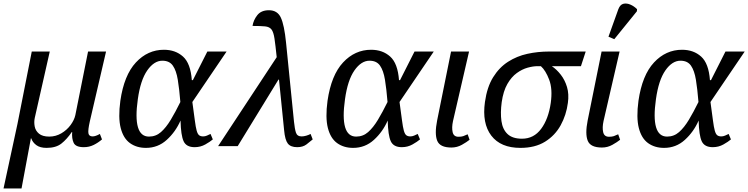

<svg xmlns="http://www.w3.org/2000/svg" viewBox="-54 -828 4240 1088"><path d="M-34 240 45 -126 126 -536H228L143 -160Q138 -137 142.5 -112Q147 -87 167 -70.5Q187 -54 225 -54Q262 -54 293.5 -72.5Q325 -91 346 -119.5Q367 -148 373 -176L445 -536H547L455 -140Q444 -91 447 -73Q450 -55 471 -55Q487 -55 512 -69L524 -38Q502 -19 476.5 -6.5Q451 6 421 6Q375 6 363.5 -18.5Q352 -43 355 -80H353Q325 -39 294 -14.5Q263 10 210 10Q173 10 152 -5.5Q131 -21 123 -44H121L68 240Z M773 10Q720 10 682.5 -17Q645 -44 630 -102.5Q615 -161 628 -257Q649 -402 716 -474Q783 -546 875 -546Q940 -546 983 -507.5Q1026 -469 1033 -374H1039L1121 -536H1230L1036 -250Q1045 -185 1050 -146Q1055 -107 1060.5 -87.5Q1066 -68 1074.5 -61.5Q1083 -55 1097 -55Q1108 -55 1118.5 -59.5Q1129 -64 1139 -69L1152 -38Q1137 -25 1109.5 -9.5Q1082 6 1049 6Q1002 6 986.5 -27.5Q971 -61 969 -145Q941 -81 891 -35.5Q841 10 773 10ZM790 -54Q829 -54 858 -79.5Q887 -105 913.5 -149Q940 -193 968 -250Q962 -324 953.5 -376Q945 -428 925.5 -456Q906 -484 866 -484Q819 -484 780.5 -429Q742 -374 727 -266Q697 -54 790 -54Z M1182 0 1514 -504Q1507 -572 1501.5 -609Q1496 -646 1484.5 -661Q1473 -676 1448 -678.5Q1423 -681 1377 -681Q1382 -714 1404 -742Q1426 -770 1470 -770Q1518 -770 1537.5 -728Q1557 -686 1567 -586L1612 -138Q1616 -98 1623 -76.5Q1630 -55 1655 -55Q1667 -55 1681 -59Q1695 -63 1706 -69L1718 -38Q1703 -25 1682.5 -9.5Q1662 6 1630 6Q1593 6 1577 -14.5Q1561 -35 1556 -90L1527 -377H1524L1293 0Z M1947 10Q1894 10 1856.5 -17Q1819 -44 1804 -102.5Q1789 -161 1802 -257Q1823 -402 1890 -474Q1957 -546 2049 -546Q2114 -546 2157 -507.5Q2200 -469 2207 -374H2213L2295 -536H2404L2210 -250Q2219 -185 2224 -146Q2229 -107 2234.5 -87.5Q2240 -68 2248.5 -61.5Q2257 -55 2271 -55Q2282 -55 2292.5 -59.5Q2303 -64 2313 -69L2326 -38Q2311 -25 2283.5 -9.5Q2256 6 2223 6Q2176 6 2160.5 -27.5Q2145 -61 2143 -145Q2115 -81 2065 -35.5Q2015 10 1947 10ZM1964 -54Q2003 -54 2032 -79.5Q2061 -105 2087.5 -149Q2114 -193 2142 -250Q2136 -324 2127.5 -376Q2119 -428 2099.5 -456Q2080 -484 2040 -484Q1993 -484 1954.5 -429Q1916 -374 1901 -266Q1871 -54 1964 -54Z M2504 8Q2439 8 2423.5 -30.5Q2408 -69 2423 -145L2502 -536H2604L2513 -142Q2505 -105 2511 -79Q2517 -53 2544 -53Q2561 -53 2571 -56.5Q2581 -60 2596 -67L2607 -36Q2591 -23 2563.5 -7.5Q2536 8 2504 8Z M2895 10Q2783 10 2730 -59.5Q2677 -129 2694 -250Q2706 -335 2740.5 -390.5Q2775 -446 2825 -478Q2875 -510 2934.5 -523Q2994 -536 3057 -536H3265L3238 -453H3073Q3100 -435 3123.5 -405Q3147 -375 3159 -335Q3171 -295 3164 -245Q3155 -176 3123 -118Q3091 -60 3034.5 -25Q2978 10 2895 10ZM2904 -42Q2971 -42 3012.5 -98Q3054 -154 3067 -245Q3078 -324 3058 -376.5Q3038 -429 3011 -453H2991Q2967 -453 2936 -444.5Q2905 -436 2874.5 -414Q2844 -392 2821 -352Q2798 -312 2789 -249Q2781 -189 2787.5 -142Q2794 -95 2822 -68.5Q2850 -42 2904 -42Z M3357 8Q3292 8 3276.5 -30.5Q3261 -69 3276 -145L3355 -536H3457L3366 -142Q3358 -105 3364 -79Q3370 -53 3397 -53Q3414 -53 3424 -56.5Q3434 -60 3449 -67L3460 -36Q3444 -23 3416.5 -7.5Q3389 8 3357 8ZM3427 -606 3394 -620 3450 -776Q3460 -802 3478.5 -806.5Q3497 -811 3518 -802Q3539 -793 3556 -776L3555 -764Z M3709 10Q3656 10 3618.5 -17Q3581 -44 3566 -102.5Q3551 -161 3564 -257Q3585 -402 3652 -474Q3719 -546 3811 -546Q3876 -546 3919 -507.5Q3962 -469 3969 -374H3975L4057 -536H4166L3972 -250Q3981 -185 3986 -146Q3991 -107 3996.5 -87.5Q4002 -68 4010.5 -61.5Q4019 -55 4033 -55Q4044 -55 4054.5 -59.5Q4065 -64 4075 -69L4088 -38Q4073 -25 4045.5 -9.5Q4018 6 3985 6Q3938 6 3922.5 -27.5Q3907 -61 3905 -145Q3877 -81 3827 -35.5Q3777 10 3709 10ZM3726 -54Q3765 -54 3794 -79.5Q3823 -105 3849.5 -149Q3876 -193 3904 -250Q3898 -324 3889.5 -376Q3881 -428 3861.5 -456Q3842 -484 3802 -484Q3755 -484 3716.5 -429Q3678 -374 3663 -266Q3633 -54 3726 -54Z"/></svg>

Font: NotoSerif-Italic
Style: Regular
Weight: 400
Italic angle: -12°
Designer: Monotype Design Team
Foundry: Monotype Imaging Inc.
Version: Version 2.007; ttfautohint (v1.8) -l 8 -r 50 -G 200 -x 14 -D